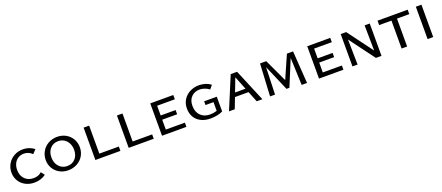

<svg xmlns="http://www.w3.org/2000/svg" viewBox="78 -1539 6005 2610"><g transform="rotate(-20 3080.5 -234.0)"><path d="M49 -229Q49 -297 82 -353Q115 -409 172.5 -441.5Q230 -474 301 -474Q393 -474 465 -418L413 -363Q390 -388 359 -401Q328 -414 294 -414Q248 -414 211.5 -392Q175 -370 154.5 -329.5Q134 -289 134 -236Q134 -155 181.5 -105Q229 -55 309 -55Q381 -55 426 -98L465 -46Q396 6 299 6Q226 6 169 -25Q112 -56 80.5 -109.5Q49 -163 49 -229Z M545 -229Q545 -296 577.5 -352.5Q610 -409 667.5 -441.5Q725 -474 797 -474Q866 -474 921.5 -443Q977 -412 1009 -357.5Q1041 -303 1041 -236Q1041 -166 1007.5 -111Q974 -56 916 -25Q858 6 788 6Q719 6 663.5 -25Q608 -56 576.5 -109.5Q545 -163 545 -229ZM956 -229Q956 -283 934.5 -325Q913 -367 875.5 -390.5Q838 -414 790 -414Q720 -414 675 -365.5Q630 -317 630 -237Q630 -183 651 -141.5Q672 -100 710 -76.5Q748 -53 796 -53Q867 -53 911.5 -101.5Q956 -150 956 -229Z M1542 -63V0H1180V-468H1260V-63Z M2024 -63V0H1662V-468H1742V-63Z M2497 -61V0H2144V-468H2477V-406H2221V-265H2437V-204H2221V-61Z M3025 -244V-31Q2989 -12 2941.5 -3Q2894 6 2847 6Q2767 6 2708.5 -24Q2650 -54 2619 -107Q2588 -160 2588 -230Q2588 -305 2624.5 -360.5Q2661 -416 2720.5 -445Q2780 -474 2848 -474Q2894 -474 2938 -460.5Q2982 -447 3018 -419L2975 -367Q2943 -391 2907 -403.5Q2871 -416 2836 -416Q2766 -416 2718.5 -369.5Q2671 -323 2671 -239Q2671 -152 2721.5 -100Q2772 -48 2860 -48Q2910 -48 2958 -64V-190H2842V-244Z M3452 -155H3256L3196 0H3113L3308 -468H3400L3596 0H3514ZM3429 -213 3352 -406 3278 -213Z M4164 0 4149 -395 3994 -20H3952L3792 -392L3779 0H3707L3732 -468H3822L3976 -138L4121 -468H4210L4242 0Z M4768 -61V0H4415V-468H4748V-406H4492V-265H4708V-204H4492V-61Z M5319 -468V0H5238L4967 -364L4973 0H4899V-468H4978L5250 -102L5245 -468Z M5868 -404H5690V0H5610V-404H5432V-468H5868Z M5986 -468H6067V0H5986Z"/></g></svg>

Font: Ysabeau SC Medium
Style: Regular
Weight: 500
Designer: Christian Thalmann (Catharsis Fonts)
Version: Version 0.003